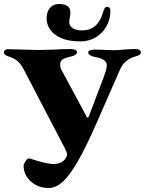

<svg xmlns="http://www.w3.org/2000/svg" viewBox="-20 -900 724 960"><path d="M98 -72Q98 -79 107.5 -93.5Q117 -108 123 -108Q129 -108 153 -100L173 -94Q221 -80 247 -80Q289 -80 308 -108Q315 -120 315 -129Q315 -137 309.5 -147.5Q304 -158 302 -163L98 -554Q86 -578 68 -594Q50 -610 22 -618Q11 -622 5.5 -626Q0 -630 0 -639Q0 -646 5.5 -650Q11 -654 19 -654Q40 -654 98 -652Q152 -650 171 -650L251 -652Q299 -655 338 -655Q347 -655 356 -650.5Q365 -646 365 -640Q365 -625 337 -618Q305 -611 293 -603Q281 -595 281 -578Q281 -562 285 -555L412 -319Q413 -312 418 -312Q422 -312 425 -320L498 -513Q506 -535 510 -548Q514 -561 514 -574Q514 -606 451 -616Q440 -618 430.5 -624Q421 -630 421 -638Q421 -644 430 -648Q439 -652 450 -652Q482 -652 516 -650Q528 -649 545 -649Q573 -649 597 -652Q605 -652 622.5 -653.5Q640 -655 654 -655Q684 -655 684 -638Q684 -630 678.5 -626.5Q673 -623 666.5 -621Q660 -619 658 -618Q602 -603 580 -552L466 -292Q411 -166 369.5 -94Q328 -22 293.5 9Q259 40 223 40Q171 40 134.5 7.5Q98 -25 98 -72ZM213 -807Q213 -841 230 -860.5Q247 -880 275 -880Q332 -880 332 -838Q332 -832 331 -824.5Q330 -817 329 -813Q326 -792 326 -789Q326 -772 342.5 -760Q359 -748 389 -748Q430 -748 456 -770.5Q482 -793 495 -838Q500 -854 504 -860Q508 -866 517 -866Q524 -866 528 -860Q532 -854 532 -844Q532 -806 513.5 -771Q495 -736 460.5 -714.5Q426 -693 382 -693Q323 -693 285 -710Q247 -727 230 -753Q213 -779 213 -807Z"/></svg>

Font: EB Garamond ExtraBold
Style: Regular
Weight: 800
Designer: Georg Duffner and Octavio Pardo
Foundry: Georg Duffner
Version: Version 1.000